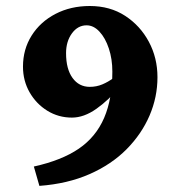

<svg xmlns="http://www.w3.org/2000/svg" viewBox="-20 -602 601 640"><path d="M377.9 -311.5Q342.8 -268.6 301.3 -239.3Q259.8 -210 219.7 -210Q174.8 -210 137.7 -232.9Q100.6 -255.9 78.6 -294.4Q56.6 -333 56.6 -379.9Q56.6 -437.5 85.4 -483.4Q114.3 -529.3 165 -555.7Q215.8 -582 279.3 -582Q346.7 -582 397 -549.3Q447.3 -516.6 476.1 -462.9Q504.9 -409.2 504.9 -344.7Q504.9 -278.3 478.5 -216.8Q452.1 -155.3 401.9 -104.5Q351.6 -53.7 278.3 -21.5Q205.1 10.7 111.3 17.6L92.8 -46.9Q185.5 -67.4 242.7 -106.4Q299.8 -145.5 327.1 -209Q354.5 -272.5 354.5 -363.3Q354.5 -405.3 342.8 -440.4Q331.1 -475.6 311.5 -496.6Q292 -517.6 268.6 -517.6Q239.3 -517.6 219.7 -490.7Q200.2 -463.9 200.2 -424.8Q200.2 -372.1 221.7 -342.3Q243.2 -312.5 279.3 -312.5Q301.8 -312.5 321.3 -320.8Q340.8 -329.1 356.4 -340.8Q372.1 -352.5 378.9 -362.3Z"/></svg>

Font: Crimson Pro ExtraBold
Style: Regular
Weight: 800
Designer: Jacques Le Bailly
Foundry: Baron von Fonthausen
Version: Version 1.003